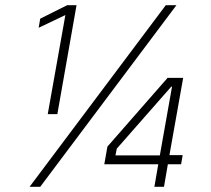

<svg xmlns="http://www.w3.org/2000/svg" viewBox="-20 -720 812 740"><path d="M590 -87H382L394 -155L626 -420H686L633 -122H684L678 -87H627L612 0H575ZM596 -121 643 -386H640L430 -147L425 -121ZM660 -700 135 0H94L619 -700ZM232 -662 129 -613 135 -648 239 -700H275L201 -280H164Z"/></svg>

Font: Chakra Petch ExtraLight
Style: Italic
Weight: 275
Italic angle: -10°
Designer: Katatrad Aksorn Co.,Ltd.
Foundry: Cadson Demak Co.,Ltd.
Version: Version 1.000; ttfautohint (v1.6)